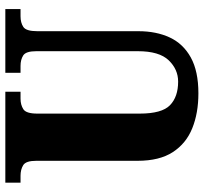

<svg xmlns="http://www.w3.org/2000/svg" viewBox="-42 -712 764 720"><g transform="rotate(-90 340.0 -352.0)"><path d="M350 10Q276 10 219 -13Q162 -36 129.5 -86Q97 -136 97 -218V-598Q97 -637 80.5 -647Q64 -657 41 -657H15V-714H356V-657H330Q307 -657 290.5 -646.5Q274 -636 274 -594V-210Q274 -127 305.5 -96.5Q337 -66 394 -66Q440 -66 474 -101.5Q508 -137 508 -217V-598Q508 -637 492 -647Q476 -657 453 -657H427V-714H666V-657H639Q615 -657 599 -646.5Q583 -636 583 -594V-215Q583 -148 559.5 -97.5Q536 -47 484.5 -18.5Q433 10 350 10Z"/></g></svg>

Font: Noto Serif Tamil Condensed Black
Style: Italic
Weight: 900
Width: 3
Italic angle: -12°
Designer: Indian Type Foundry, Tom Grace, and the Monotype Design Team
Foundry: Monotype Imaging Inc.
Version: Version 2.003; ttfautohint (v1.8.4.7-5d5b)